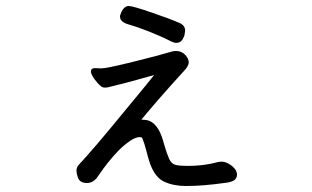

<svg xmlns="http://www.w3.org/2000/svg" viewBox="-20 -568 1040 640"><path d="M566 -425Q562 -425 558 -427L550 -430Q541 -435 517 -446Q453 -474 404 -488Q380 -496 380 -513Q380 -517 382 -521L385 -529Q395 -548 409 -548Q423 -548 489 -525Q545 -506 577 -492Q597 -484 597 -466Q597 -463 595.5 -454Q594 -445 587.5 -435Q581 -425 566 -425ZM297 -341 317 -340Q334 -340 416 -360Q513 -384 556 -397Q560 -398 567 -398Q591 -398 605 -375Q609 -368 609 -360Q609 -347 591 -329Q508 -238 451 -169Q453 -169 456 -169Q479 -169 494.5 -154Q510 -139 519 -113Q523 -102 529 -80.5Q535 -59 544 -38Q552 -21 566.5 -18Q581 -15 605 -15Q629 -15 647 -17Q677 -20 703 -27Q709 -29 717 -29H722Q725 -29 728 -28Q743 -24 756.5 -12Q770 0 770 14V15Q769 29 757 35Q747 40 727 42Q656 52 600 52Q559 52 528 38Q497 24 480 -23Q473 -44 467.5 -66.5Q462 -89 454 -108Q453 -111 446 -111Q432 -111 413 -98Q394 -85 374 -65Q337 -26 307 19Q292 42 269.5 42Q247 42 240 25Q235 11 235 0.5Q235 -10 242 -18Q295 -75 384 -184Q476 -295 494 -318Q469 -311 435 -301.5Q401 -292 356 -281Q347 -279 342 -277.5Q337 -276 329 -276Q321 -276 315 -282Q305 -290 294 -305.5Q283 -321 283 -330Q283 -341 297 -341Z"/></svg>

Font: Moon Stars Kai
Style: Bold
Weight: 700
Designer: GuiWonder
Version: Version 1.101